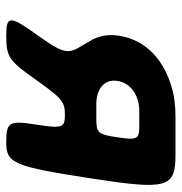

<svg xmlns="http://www.w3.org/2000/svg" viewBox="-4 -564 568 599"><g transform="rotate(90 279.5 -264.0)"><path d="M94 -104C26 -10 27 0 92 0C156 0 169 -8 228 -92C287 -175 297 -183 338 -183C378 -183 381 -175 368 -92C355 -8 360 0 425 0C489 0 499 -24 536 -264C573 -504 566 -528 461 -528H344C309 -528 276 -524 248 -515C174 -493 105 -442 91 -352C85 -315 93 -285 107 -262C144 -197 160 -197 94 -104ZM232 -347C239 -391 280 -415 326 -415H372C414 -415 417 -409 408 -348C399 -287 394 -281 351 -281H303C259 -281 225 -305 232 -347Z"/></g></svg>

Font: Asimov Print
Style: AIt
Weight: 500
Designer: Google
Version: Version 2.000980: 2014